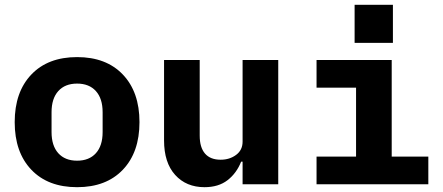

<svg xmlns="http://www.w3.org/2000/svg" viewBox="-20 -765 1840 797"><path d="M41 -258Q41 -383 110 -455.5Q179 -528 300 -528Q421 -528 490 -455.5Q559 -383 559 -258Q559 -133 490 -60.5Q421 12 300 12Q179 12 110 -60.5Q41 -133 41 -258ZM406 -217V-299Q406 -356 378 -387Q350 -418 300 -418Q250 -418 222 -387Q194 -356 194 -299V-217Q194 -160 222 -129Q250 -98 300 -98Q350 -98 378 -129Q406 -160 406 -217Z M987 -94H981Q962 -46 924.5 -17Q887 12 829 12Q753 12 707 -39Q661 -90 661 -182V-516H809V-202Q809 -153 831 -127.5Q853 -102 896 -102Q933 -102 960 -122Q987 -142 987 -177V-516H1135V0H987Z M1611 -745V-587H1452V-745ZM1294 -115H1458V-401H1294V-516H1606V-115H1758V0H1294Z"/></svg>

Font: iA Writer Duo S
Style: Bold
Weight: 700
Designer: Mike Abbink, Paul van der Laan, Pieter van Rosmalen, Oliver Reichenstein
Foundry: Bold Monday and Information Architects Inc.
Version: Version 2.000